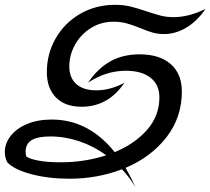

<svg xmlns="http://www.w3.org/2000/svg" viewBox="-42 -730 871 795"><path d="M809 -693Q774 -642 729.5 -615.5Q685 -589 637 -589Q612 -589 590.5 -595Q569 -601 538 -614Q506 -627 481.5 -633.5Q457 -640 428 -640Q376 -640 334.5 -614Q293 -588 269 -545.5Q245 -503 245 -454Q245 -408 274 -382Q303 -356 357 -356Q414 -356 473 -387Q406 -288 296 -288Q227 -288 189.5 -326.5Q152 -365 152 -431Q152 -508 189 -572Q226 -636 290.5 -673Q355 -710 434 -710Q470 -710 498.5 -703Q527 -696 565 -683Q601 -671 624.5 -665Q648 -659 677 -659Q739 -659 809 -693ZM711 -351Q711 -244 647.5 -162Q584 -80 478 -35Q500 3 519 45Q491 0 463 -29Q360 10 246 10Q158 10 87 -9Q16 -28 -12 -58Q-22 -78 -22 -101Q-22 -136 2 -167Q26 -198 70 -216.5Q114 -235 172 -235Q325 -235 433 -100Q517 -135 567.5 -193Q618 -251 618 -327Q618 -379 581.5 -408Q545 -437 479 -437Q397 -437 323 -388Q362 -446 414 -475.5Q466 -505 536 -505Q619 -505 665 -464.5Q711 -424 711 -351ZM398 -87Q346 -125 286.5 -145Q227 -165 166 -165Q115 -165 89.5 -150Q64 -135 64 -101Q64 -91 67 -82Q83 -71 120 -64.5Q157 -58 209 -58Q308 -58 398 -87Z"/></svg>

Font: Srisakdi
Style: Bold
Weight: 700
Designer: Cadson Demak Co.,Ltd.
Foundry: Cadson Demak Co.,Ltd.
Version: Version 1.000